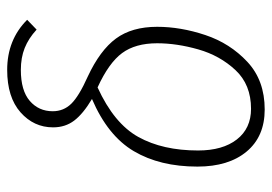

<svg xmlns="http://www.w3.org/2000/svg" viewBox="-134 -438 775 548"><g transform="rotate(90 254.0 -164.5)"><path d="M37 146 65 119Q90 142 117.5 153Q145 164 180 164Q239 164 268.5 138.5Q298 113 298 73Q298 42 276.5 20Q255 -2 199 -27Q124 -62 90.5 -107.5Q57 -153 57 -225Q57 -292 80.5 -362.5Q104 -433 157 -482.5Q210 -532 293 -532Q370 -532 413 -480.5Q456 -429 456 -340Q456 -233 412 -158.5Q368 -84 263 -39Q305 -14 324.5 11.5Q344 37 344 72Q344 127 301 165Q258 203 180 203Q94 203 37 146ZM410 -342Q410 -412 378.5 -452.5Q347 -493 291 -493Q222 -493 180.5 -448.5Q139 -404 121.5 -342.5Q104 -281 104 -225Q104 -163 132 -125Q160 -87 230 -55Q333 -102 371.5 -171.5Q410 -241 410 -342Z"/></g></svg>

Font: Fira Sans Condensed ExtraLight
Style: Italic
Weight: 275
Width: 3
Italic angle: -8°
Designer: Carrois Corporate & Edenspiekermann AG
Foundry: Carrois Corporate GbR & Edenspiekermann AG
Version: Version 4.203